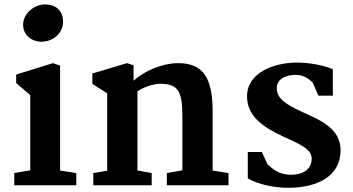

<svg xmlns="http://www.w3.org/2000/svg" viewBox="-20 -849 1618 880"><path d="M169.9 -657.7C219.7 -657.7 269 -693.8 269 -750C269 -793 243.7 -828.6 185.5 -828.6C138.2 -828.6 85.9 -788.6 85.9 -735.4C85.9 -687 127 -657.7 169.9 -657.7ZM45.4 0H329.6V-55.7L255.4 -67.4V-548.3L222.7 -559.6L54.2 -507.3V-468.3L118.7 -413.1V-68.4L45.4 -55.7Z M407.7 0H675.3V-55.7L609.9 -67.9V-430.2C640.6 -452.1 686 -463.9 710.4 -464.8C799.8 -466.8 815.9 -426.3 815.9 -315.4V-68.4L744.6 -55.7V0H1027.3V-55.7L954.6 -67.4V-335.4C954.6 -485.4 916.5 -561 793.5 -559.6C722.2 -558.6 640.6 -523.4 592.3 -479V-549.8L562 -559.6L403.3 -512.2V-464.4L471.2 -421.4V-66.9L407.7 -55.7Z M1115.7 -31.2C1167 -2 1239.7 11.7 1300.8 11.7C1432.1 11.7 1541 -39.6 1541 -160.2C1541 -263.7 1441.9 -300.8 1357.4 -339.4C1298.8 -367.7 1247.6 -395 1248.5 -444.8C1249 -487.8 1289.1 -505.9 1336.4 -505.9C1371.6 -505.4 1396.5 -488.3 1414.1 -468.8L1439 -410.6H1505.4V-531.7C1470.2 -547.4 1399.4 -564 1329.6 -562C1239.3 -559.6 1114.3 -519 1112.3 -409.7C1110.8 -314 1190.9 -264.2 1276.4 -224.1C1344.2 -192.4 1408.2 -168.5 1408.7 -123C1408.7 -72.8 1368.7 -45.4 1304.2 -48.3C1256.8 -50.8 1229.5 -74.7 1206.1 -96.2L1180.2 -152.3H1115.7Z"/></svg>

Font: Merriweather
Style: Bold
Weight: 700
Designer: Eben Sorkin ( eben@eyebytes.com )
Foundry: Sorkin Type Co.
Version: Version 1.003